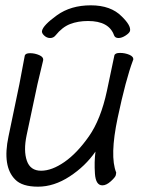

<svg xmlns="http://www.w3.org/2000/svg" viewBox="-20 -684 630 722"><path d="M138 -568Q142 -589 194 -626.5Q246 -664 321.5 -664Q397 -664 438 -622Q473 -588 469 -568Q467 -560 452.5 -550.5Q438 -541 425.5 -541Q413 -541 409 -551Q390 -605 311 -605Q273 -605 243.5 -593.5Q214 -582 189 -551Q181 -541 168.5 -541Q156 -541 146 -550.5Q136 -560 138 -568ZM142 -456 121 -368 80 -175Q68 -117 81 -79.5Q94 -42 134.5 -42Q175 -42 222.5 -75Q270 -108 314.5 -171.5Q359 -235 382 -342L410 -475Q412 -485 431 -485Q450 -485 466.5 -478Q483 -471 481 -459L480 -457Q453 -385 422.5 -241Q392 -97 417 -35Q417 -33 415.5 -25.5Q414 -18 397 -2.5Q380 13 365 13Q340 13 337 -31Q334 -75 339 -114Q301 -59 242 -20.5Q183 18 123 18Q63 18 37 -9Q-12 -58 12 -171L53 -368L73 -474Q75 -484 93 -484Q111 -484 128 -476.5Q145 -469 142 -456Z"/></svg>

Font: LXGW Bright GB
Style: Italic
Weight: 400
Italic angle: -12°
Designer: Christian Thalmann (Catharsis Fonts)
Foundry: LXGW / Christian Thalmann (Catharsis Fonts) / Fontworks Inc.
Version: Version 5.510